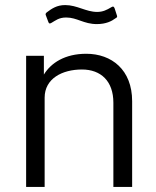

<svg xmlns="http://www.w3.org/2000/svg" viewBox="-20 -737 616 757"><path d="M434 -664C442 -668 443 -671 441 -676L432 -704C429 -712 425 -713 418 -708C401 -698 386 -690 363 -690C319 -690 284 -717 237 -717C204 -717 184 -703 164 -688C159 -683 159 -681 161 -676L170 -652C173 -643 176 -643 183 -647C199 -656 212 -668 241 -668C284 -668 310 -642 362 -642C398 -642 421 -654 434 -664ZM83 0H156V-352C156 -427 225 -463 303 -463C378 -463 427 -417 427 -332V0H501V-338C501 -462 420 -525 320 -525C236 -525 181 -489 153 -443V-517H83Z"/></svg>

Font: United Sans Light
Style: Regular
Weight: 300
Designer: Pablo Impallari, Rodrigo Fuenzalida (Modified by Dan O. Williams)
Version: Version 1.000;PS 001.000;hotconv 1.0.88;makeotf.lib2.5.64775